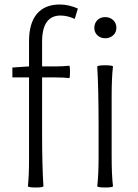

<svg xmlns="http://www.w3.org/2000/svg" viewBox="-20 -828 615 853"><path d="M138 5Q108 5 104 0Q109 -50 109 -121V-242V-484H35V-528L109 -533V-645Q109 -725 144 -766.5Q179 -808 246 -808Q285 -808 326 -790L312 -744Q279 -759 249 -759Q167 -759 167 -642V-533H228Q258 -533 288 -536Q291 -534 291 -508.5Q291 -483 288 -481Q266 -484 228 -484H167V-242Q167 -90 173 0Q169 5 138 5ZM447 5Q417 5 412 0Q418 -50 418 -133V-267Q418 -434 412 -533Q417 -538 447 -538Q478 -538 482 -533Q476 -484 476 -400V-266V-133Q476 -50 482 0Q478 5 447 5ZM448 -658Q427 -658 413 -671Q399 -684 399 -704Q399 -725 413 -739Q426 -752 448 -752Q468 -752 482.5 -739Q497 -726 497 -704Q497 -684 482.5 -671Q468 -658 448 -658Z"/></svg>

Font: GenSekiGothic TW L
Style: Regular
Weight: 300
Version: Version 1.501;PS 1;hotconv 16.6.51;makeotf.lib2.5.65220